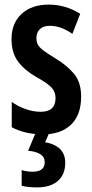

<svg xmlns="http://www.w3.org/2000/svg" viewBox="-20 -573 401 833"><path d="M332 -154Q332 -74 288 -32Q244 10 166 10Q127 10 93 2Q59 -6 31 -21V-131Q55 -113 89 -100.5Q123 -88 157 -88Q221 -88 221 -148Q221 -173 204.5 -192Q188 -211 139 -238Q88 -267 59 -305Q30 -343 30 -404Q30 -472 73.5 -512.5Q117 -553 191 -553Q229 -553 262.5 -543Q296 -533 328 -513L294 -426Q272 -442 247 -451.5Q222 -461 196 -461Q168 -461 153 -446.5Q138 -432 138 -408Q138 -391 144.5 -379Q151 -367 169 -353.5Q187 -340 220 -320Q270 -290 301 -253Q332 -216 332 -154ZM263 133Q263 184 231 212Q199 240 141 240Q101 240 74 233V165Q97 172 121 172Q174 172 174 131Q174 108 155 96Q136 84 102 81L136 0H195L176 44Q263 60 263 133Z"/></svg>

Font: Noto Sans ExtraCondensed SemiBold
Style: Regular
Weight: 600
Width: 2
Designer: Monotype Design Team
Foundry: Monotype Imaging Inc.
Version: Version 2.013; ttfautohint (v1.8.4.7-5d5b)